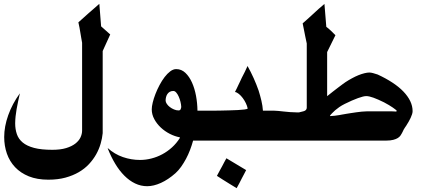

<svg xmlns="http://www.w3.org/2000/svg" viewBox="-20 -773 2257 1007"><path d="M558.1 -592.3 518.6 -505.4V-74.7Q516.1 -47.9 507.8 -19.3Q499.5 9.3 484.4 36.4Q469.2 63.5 446.8 87.6Q424.3 111.8 393.3 129.9Q362.3 147.9 322.8 158.7Q283.2 169.4 233.4 169.4Q174.8 169.4 131.3 151.9Q87.9 134.3 59.1 103.8Q30.3 73.2 16.1 32.5Q2 -8.3 2 -54.2Q2 -109.4 23.2 -168.9Q44.4 -228.5 84 -283.2L83.5 -279.8Q74.2 -239.3 67.1 -200.7Q60.1 -162.1 59.6 -126.5Q59.6 -95.2 68.4 -69.6Q77.1 -43.9 99.1 -25.6Q121.1 -7.3 158.7 2.7Q196.3 12.7 254.4 12.7Q296.9 12.7 326.7 3.7Q356.4 -5.4 375 -19.8Q393.6 -34.2 402.1 -52.2Q410.6 -70.3 410.6 -88.4V-548.8Q408.2 -560.5 406.2 -573.5Q404.3 -586.4 401.9 -599.1Q399.4 -613.3 397 -627.7Q394.5 -642.1 391.1 -655.8Q417.5 -679.2 445.8 -704.8Q474.1 -730.5 501 -752.9L510.3 -634.8Z M930.7 -211.4Q930.2 -224.6 926.5 -239.3Q922.9 -253.9 917.2 -266.6Q911.6 -279.3 904.3 -287.6Q897 -295.9 889.2 -295.9Q877.9 -295.9 870.1 -291.3Q862.3 -286.6 857.7 -279.5Q853 -272.5 850.8 -263.4Q848.6 -254.4 848.6 -245.6Q848.6 -237.8 854.7 -228.5Q860.8 -219.2 870.6 -211.7Q880.4 -204.1 892.6 -199Q904.8 -193.8 916.5 -193.8Q924.8 -193.8 927.7 -200.7V-200.2ZM1043.9 -35.6H992.7V-35.2Q985.8 -10.3 976.6 13.9Q967.3 38.1 955.6 60.1Q943.8 82 930.2 101.3Q916.5 120.6 900.4 135.3Q862.3 168.9 824 186.3Q785.6 203.6 752 203.6Q718.8 203.6 688.7 189.2Q658.7 174.8 632.6 148.7Q606.4 122.6 584.5 86.2Q562.5 49.8 545.4 6.3V3.9Q580.6 35.6 624.5 50.8Q668.5 65.9 714.4 65.9Q744.1 65.9 773.9 58.3Q803.7 50.8 831.1 36.1Q858.4 21.5 882.1 0Q905.8 -21.5 923.3 -49.3V-52.7Q897 -57.6 870.6 -71Q844.2 -84.5 823.2 -104.2Q802.2 -124 789.1 -148.4Q775.9 -172.9 775.9 -199.7Q775.9 -213.9 781 -235.1Q786.1 -256.3 795.2 -279.8Q804.2 -303.2 816.7 -326.7Q829.1 -350.1 843.3 -368.7Q857.4 -387.2 873 -398.9Q888.7 -410.6 904.3 -410.6Q931.6 -410.6 952.4 -390.9Q973.1 -371.1 987.1 -339.8Q1001 -308.6 1008.1 -270.3Q1015.1 -231.9 1015.6 -194.3V-192.4H1043.9Z M1271 119.1Q1265.6 129.4 1260 140.4Q1254.4 151.4 1249 161.1Q1242.7 173.8 1235.6 187.3Q1228.5 200.7 1221.2 213.9Q1202.6 202.6 1184.3 191.4Q1166 180.2 1147.5 168.5Q1140.6 164.1 1132.6 158.9Q1124.5 153.8 1117.7 149.4Q1124.5 136.7 1131.6 123.3Q1138.7 109.9 1145.5 98.1Q1150.4 88.9 1156.2 77.6Q1162.1 66.4 1167.5 57.1ZM1405.8 -35.6H1019V-192.4H1035.6Q1055.7 -192.4 1080.6 -192.4Q1105.5 -192.4 1131.3 -192.9Q1157.2 -193.4 1182.4 -194.1Q1207.5 -194.8 1227.8 -195.8Q1248 -196.8 1261.7 -198.7Q1275.4 -200.7 1278.8 -203.1V-205.1Q1276.4 -217.3 1269.5 -231.7Q1262.7 -246.1 1253.2 -258.8Q1243.7 -271.5 1232.9 -280.3Q1222.2 -289.1 1212.4 -290.5Q1217.3 -300.3 1222.4 -310.5Q1227.5 -320.8 1231.4 -329.6Q1235.4 -337.9 1239.5 -346.4Q1243.7 -355 1248 -364.7Q1256.3 -380.4 1263.9 -395.8Q1271.5 -411.1 1278.3 -426.8Q1295.4 -396.5 1310.3 -363.3Q1325.2 -330.1 1336.4 -297.9Q1344.7 -271.5 1351.1 -244.4Q1357.4 -217.3 1358.9 -193.8V-192.4H1405.8Z M2021 -189Q2029.3 -189 2035.9 -189Q2042.5 -189 2046.9 -188.5Q2052.2 -188 2055.7 -188Q2057.6 -188 2058.1 -188.5Q2061 -189.5 2060.5 -189.5V-192.9Q2056.6 -197.3 2040 -209Q2023.4 -220.7 1994.1 -236.3Q1962.4 -252 1939 -260.5Q1915.5 -269 1900.9 -269Q1886.7 -269 1857.2 -258.3Q1827.6 -247.6 1788.1 -228Q1772.5 -220.2 1760 -211.7Q1747.6 -203.1 1738 -194.8Q1728.5 -186.5 1721.9 -179.4Q1715.3 -172.4 1711.4 -168V-164.1Q1722.7 -164.6 1735.6 -166Q1748.5 -167.5 1759.3 -169.4Q1765.6 -170.4 1772.7 -171.9Q1779.8 -173.3 1786.6 -174.3Q1788.6 -174.8 1790.8 -175Q1793 -175.3 1794.9 -175.8Q1807.1 -177.7 1821 -179.9Q1835 -182.1 1849.4 -184.1Q1863.8 -186 1877.7 -187.5Q1891.6 -189 1903.3 -189ZM2144 -189.9Q2144 -182.6 2141.1 -173.6Q2138.2 -164.6 2133.8 -155Q2129.4 -145.5 2123.8 -135.7Q2118.2 -126 2112.3 -116.7L2109.4 -111.8Q2108.4 -110.8 2107.9 -109.9Q2107.4 -108.9 2106.4 -107.9L2103.5 -103.5Q2099.6 -98.1 2097.2 -93.3Q2094.7 -88.4 2093.3 -85Q2093.3 -84.5 2092.5 -83.3Q2091.8 -82 2091.3 -81.1L2088.4 -75.2Q2085.4 -69.3 2080.6 -62.3Q2075.7 -55.2 2066.7 -49.3Q2057.6 -43.5 2042.7 -39.6Q2027.8 -35.6 2004.9 -35.6H1561.5H1560.1H1557.6H1555.2H1381.3V-192.4H1419.4Q1427.7 -192.4 1439.5 -191.2Q1451.2 -189.9 1464.8 -188.5Q1481.9 -186.5 1500.5 -185.1Q1519 -183.6 1535.2 -183.6H1548.8Q1551.3 -184.6 1554.2 -185.1Q1557.1 -185.5 1560.1 -186.5Q1565.4 -188 1570.8 -189.2Q1576.2 -190.4 1580.1 -192.9Q1584 -195.3 1586.4 -199.2Q1588.9 -203.1 1588.9 -209V-544.9Q1585 -562 1581.3 -580.8Q1577.6 -599.6 1574.2 -616.7Q1572.3 -625 1570.6 -634.3Q1568.8 -643.6 1567.4 -650.4Q1580.1 -661.1 1593 -673.1Q1606 -685.1 1619.6 -697.3Q1635.3 -711.9 1650.6 -725.8Q1666 -739.7 1681.6 -752.4L1691.4 -632.3Q1701.7 -625 1715.1 -612.3Q1728.5 -599.6 1739.3 -588.4L1695.8 -500V-268.6Q1711.4 -281.2 1726.1 -292.7Q1740.7 -304.2 1753.4 -313.7Q1766.1 -323.2 1775.9 -330.6Q1785.6 -337.9 1791.5 -341.8Q1808.6 -353 1826.2 -362.5Q1843.8 -372.1 1860.1 -378.7Q1876.5 -385.3 1891.4 -388.9Q1906.2 -392.6 1917 -392.6Q1925.3 -392.6 1936.5 -389.6Q1947.8 -386.7 1960.4 -382.3Q2003.9 -362.3 2038.1 -339.8Q2072.3 -317.4 2095.7 -293Q2119.1 -268.6 2131.6 -242.7Q2144 -216.8 2144 -189.9Z"/></svg>

Font: XB Khoramshahr
Style: Bold
Weight: 700
Designer: Behnam
Foundry: Irmug
Version: Version 8.005 2009